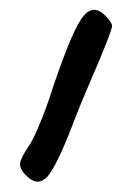

<svg xmlns="http://www.w3.org/2000/svg" viewBox="-20 -859 248 383"><path d="M31.7 -509.3Q20 -521 20 -531.2Q20 -531.2 20 -532.7Q21 -543.5 37.6 -567.9Q45.4 -579.6 56.2 -604.5Q66.9 -629.4 75.7 -654.8Q118.7 -786.6 141.6 -820.3Q153.8 -838.9 167.5 -839.4Q178.7 -839.4 190.9 -827.1Q195.8 -822.3 199.7 -816.4Q203.6 -810.5 203.6 -807.6Q203.6 -802.2 192.4 -773.9Q181.6 -745.6 160.2 -696.8Q152.3 -678.7 142.1 -653.8Q131.8 -628.9 125.5 -611.8Q92.8 -526.9 74.2 -506.3Q65.4 -497.1 55.7 -496.6Q44.4 -496.6 31.7 -509.3Z"/></svg>

Font: Casuwalt
Style: Regular
Weight: 400
Designer: Walter E Stewart
Version: 0.1